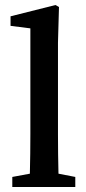

<svg xmlns="http://www.w3.org/2000/svg" viewBox="-20 -745 343 765"><path d="M280 -40V0H29V-40L99 -53Q100 -93 100.5 -132Q101 -171 101 -210V-632L22 -642V-680L201 -725L215 -717L211 -575V-210Q211 -171 211.5 -131.5Q212 -92 213 -53Z"/></svg>

Font: Source Serif Pro Semibold
Style: Regular
Weight: 600
Designer: Frank Grießhammer
Foundry: Adobe Systems Incorporated
Version: Version 1.014;PS Version 1.0;hotconv 1.0.73;makeotf.lib2.5.5